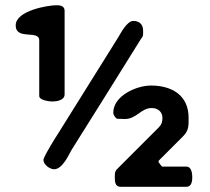

<svg xmlns="http://www.w3.org/2000/svg" viewBox="-20 -714 801 734"><path d="M419 -35C419 -23 419 0 440 0H693C714 0 715 -25 715 -37C715 -48 713 -77 693 -77H600C599 -77 590 -88 587 -93C587 -94 586 -96 586 -97C586 -98 587 -100 587 -100L680 -193C703 -216 701 -236 701 -264C701 -349 638 -387 557 -387C502 -387 413 -348 413 -283C413 -275 420 -265 427 -260C431 -260 452 -259 457 -259C502 -259 519 -301 560 -301C583 -301 601 -287 601 -263C601 -249 598 -238 587 -227L427 -67C418 -58 419 -46 419 -35ZM146 -103C146 -85 170 -67 187 -67C220 -67 245 -127 253 -140C294 -204 480 -503 520 -567C529 -575 527 -587 527 -598C527 -620 513 -634 490 -634C465 -634 441 -586 433 -573C399 -519 236 -258 200 -200C194 -191 156 -131 147 -107C147 -106 146 -104 146 -103ZM40 -617C40 -559 130 -601 130 -560V-347C130 -330 171 -326 180 -326C195 -326 227 -330 227 -353V-673C227 -692 209 -694 196 -694C165 -694 40 -674 40 -617Z"/></svg>

Font: Asimov Print
Style: C
Weight: 500
Designer: Google
Version: Version 2.000980: 2014